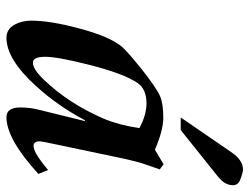

<svg xmlns="http://www.w3.org/2000/svg" viewBox="-109 -647 773 595"><g transform="rotate(90 277.5 -349.5)"><path d="M538 -707Q554 -700 554 -685Q554 -660 528 -639L383 -523H344L451 -679Q476 -716 505 -716Q515 -716 538 -707ZM519 -82Q411 17 343 17Q313 17 313 -26Q313 -56 320 -83L355 -225L353 -227Q309 -143 247 -75Q164 17 97 17Q70 17 56 -9Q44 -31 44 -60Q44 -119 68 -208Q93 -303 125 -341Q133 -350 150 -365Q167 -380 193 -401Q251 -447 278 -459Q301 -469 345 -469Q384 -469 444 -443L489 -470L505 -458L490 -415Q485 -401 481 -385.5Q477 -370 473 -353L428 -139Q418 -93 418 -87Q418 -67 432 -67Q450 -67 487 -96L507 -112ZM377 -395Q336 -417 300 -417Q256 -417 237 -389Q208 -347 180 -236Q156 -141 156 -103Q156 -65 174 -65Q195 -65 228 -100Q301 -176 348 -285Q368 -333 377 -395Z"/></g></svg>

Font: GFS Didot
Style: Bold Italic
Weight: 700
Italic angle: -12°
Designer: Designed by Takis Katsoulidis and George D. Matthiopoulos.
Foundry: Designed by Takis Katsoulidis and George D. Matthiopoulos.
Version: Version 1.0